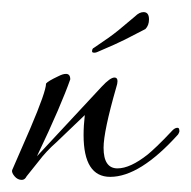

<svg xmlns="http://www.w3.org/2000/svg" viewBox="-35 -296 316 317"><path d="M1 1Q-6 1 -11 -5Q-16 -11 -15 -15L15 -84Q41 -145 41 -158Q44 -162 61 -170Q65 -172 68 -173Q71 -174 74 -174Q81 -174 81 -165Q74 -145 60.5 -113.5Q47 -82 26 -38L133 -153Q147 -168 154 -168Q159 -168 159 -162Q159 -160 158.5 -157.5Q158 -155 157 -152Q136 -79 136 -52Q136 -18 159 -18Q180 -18 209 -41Q214 -45 224.5 -55Q235 -65 250 -81Q254 -85 258 -85Q261 -85 261 -81Q262 -79 259 -74Q196 -4 147 -4Q103 -4 103 -73Q103 -81 103.5 -89Q104 -97 105 -106L58 -61Q50 -54 42.5 -46Q35 -38 29 -30L9 -5Q6 1 1 1ZM121 -209Q117 -209 117 -211Q117 -216 120 -217Q147 -235 160.5 -246Q174 -257 188 -269Q195 -276 202 -276Q211 -276 211 -264Q211 -254 205 -248Q186 -238 171 -230.5Q156 -223 130 -212Q124 -209 121 -209Z"/></svg>

Font: Passions Conflict
Style: Regular
Weight: 400
Designer: Robert E. Leuschke
Foundry: Robert E. Leuschke
Version: Version 1.010; ttfautohint (v1.8.3)